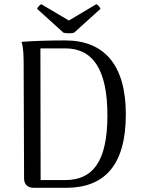

<svg xmlns="http://www.w3.org/2000/svg" viewBox="-20 -897 681 917"><path d="M334 -741 460 -855C458 -861 448 -874 440 -877L309 -799L177 -877C170 -874 159 -861 157 -855L283 -741C295 -737 322 -737 334 -741ZM141 0H295C476 0 581 -104 581 -351C581 -589 476 -704 291 -704C234 -704 137 -702 83 -697C93 -667 93 -616 93 -577L95 -44C95 -17 112 0 141 0ZM174 -37 173 -666H291C422 -666 493 -568 493 -346C493 -123 422 -37 291 -37Z"/></svg>

Font: Arima Koshi
Style: Regular
Weight: 400
Designer: Joana Correia and Natanael Gama
Foundry: NDISCOVER
Version: Version 1.019;PS 001.019;hotconv 1.0.88;makeotf.lib2.5.64775